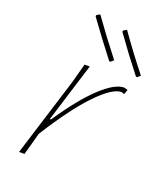

<svg xmlns="http://www.w3.org/2000/svg" viewBox="-172 -736 689 808"><g transform="rotate(30 172.5 -331.5)"><path d="M326 -450 323 -430 320 -428 309 -430Q269 -423 213 -339.5Q157 -256 95 -104L85 0L61 4L108 -362L116 -452L139 -456L104 -181H109Q163 -304 215.5 -374.5Q268 -445 310 -452ZM199 -516Q126 -582 55 -651L54 -656L64 -666L69 -667Q139 -598 215 -530L204 -517ZM329 -516Q255 -582 185 -651L184 -656L194 -666L199 -667Q268 -598 345 -530L334 -517Z"/></g></svg>

Font: Luna Sans Thin
Style: Italic
Weight: 250
Italic angle: -7°
Designer: Juan Pablo del Peral
Foundry: Huerta Tipografica
Version: Version 2.001; ttfautohint (v1.5)